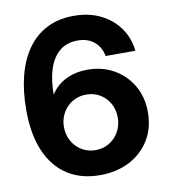

<svg xmlns="http://www.w3.org/2000/svg" viewBox="-84 -810 784 893"><g transform="rotate(-10 308.5 -363.5)"><path d="M317.4 11.7Q226.9 11.7 162.7 -30.4Q98.5 -72.5 64.6 -152.3Q30.8 -232.1 30.8 -345.1Q30.8 -435.1 49.6 -507.7Q68.3 -580.3 105.4 -632.1Q142.5 -684 197.2 -711.6Q251.8 -739.3 323.4 -739.3Q396.1 -739.3 451 -711.9Q506 -684.6 539.1 -637.3Q572.2 -590 578.5 -529.6H438.2Q430.1 -572.5 399.9 -597.8Q369.7 -623.2 321.9 -623.2Q270 -623.2 236.1 -594.7Q202.2 -566.2 185.6 -515.2Q169.1 -464.2 169.1 -396.2H170Q188 -423.9 214.1 -443Q240.2 -462 272.9 -471.8Q305.7 -481.5 343.2 -481.5Q413.6 -481.5 468.5 -449.9Q523.4 -418.3 554.9 -363.5Q586.4 -308.6 586.4 -238.2Q586.4 -164.1 552 -107.7Q517.6 -51.3 457 -19.8Q396.3 11.7 317.4 11.7ZM316.4 -106.5Q352.7 -106.5 381.5 -123.8Q410.2 -141.2 427.1 -171.1Q444 -201 444 -238.2Q444 -275.4 427.5 -304.9Q410.9 -334.4 382.5 -351.5Q354 -368.6 317.7 -368.6Q290.6 -368.6 267.3 -358.7Q244.1 -348.8 226.7 -331Q209.4 -313.3 199.6 -289.5Q189.7 -265.6 189.7 -237.8Q189.7 -200.8 206.5 -171Q223.3 -141.2 252.1 -123.8Q280.8 -106.5 316.4 -106.5Z"/></g></svg>

Font: Inter Khmer Looped
Style: Regular
Weight: 400
Designer: Rasmus Andersson, Sovichet Tep
Foundry: Anagata Design
Version: Version 1.000